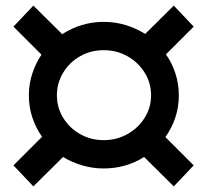

<svg xmlns="http://www.w3.org/2000/svg" viewBox="-20 -660 740 685"><path d="M350 -59Q310 -59 273 -70Q236 -81 205 -100L99 5L28 -70L130 -172Q108 -203 95.5 -240.5Q83 -278 83 -320Q83 -360 95 -397Q107 -434 128 -465L28 -565L99 -640L202 -538Q234 -559 271.5 -570.5Q309 -582 350 -582Q391 -582 428.5 -570.5Q466 -559 498 -539L600 -640L671 -565L572 -466Q594 -435 606 -397.5Q618 -360 618 -320Q618 -278 605.5 -240.5Q593 -203 570 -171L671 -70L600 5L494 -100Q463 -80 426.5 -69.5Q390 -59 350 -59ZM350 -160Q396 -160 434.5 -181.5Q473 -203 496 -239.5Q519 -276 519 -320Q519 -364 496 -401Q473 -438 434.5 -459.5Q396 -481 350 -481Q304 -481 266 -459.5Q228 -438 205.5 -401Q183 -364 183 -320Q183 -276 205.5 -239.5Q228 -203 266 -181.5Q304 -160 350 -160Z"/></svg>

Font: Montserrat SemiBold
Style: Regular
Weight: 600
Designer: Julieta Ulanovsky
Foundry: Julieta Ulanovsky
Version: Version 9.000; ttfautohint (v1.8.4.7-5d5b)